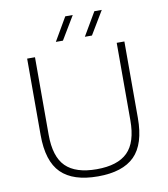

<svg xmlns="http://www.w3.org/2000/svg" viewBox="-100 -1028 980 1121"><g transform="rotate(-10 390.0 -467.0)"><path d="M390.5 9Q243.5 9 172.5 -61.2Q101.5 -131.5 101.5 -287V-740H148V-281Q148 -150 207 -91.8Q266 -33.5 390.5 -33.5Q514.5 -33.5 573.5 -91.8Q632.5 -150 632.5 -281V-740H678V-287Q678 -131.5 607.5 -61.2Q537 9 390.5 9ZM455.5 -807 536 -944.5H580L497.5 -807ZM283.5 -807 363.5 -944.5H408L325.5 -807Z"/></g></svg>

Font: Encode Sans Expanded Expanded ExtraLight
Style: Regular
Weight: 200
Width: 7
Designer: Multiple Designers
Foundry: Impallari Type
Version: Version 3.000; ttfautohint (v1.8.3) -l 8 -r 50 -G 200 -x 14 